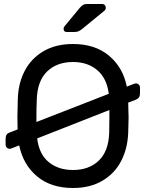

<svg xmlns="http://www.w3.org/2000/svg" viewBox="-20 -930 729 960"><path d="M416 -910H490Q499 -910 504 -904.5Q509 -899 509 -890Q509 -883 504 -878L393 -787Q382 -778 373.5 -774Q365 -770 351 -770H314Q298 -770 298 -786Q298 -794 303 -799L379 -891Q390 -903 397 -906.5Q404 -910 416 -910ZM614 -497 648 -510Q655 -513 659 -513Q668 -513 674 -507Q680 -501 680 -492V-464Q680 -451 675 -443.5Q670 -436 658 -431L621 -417Q623 -365 623 -342Q623 -320 621 -266Q618 -187 585.5 -124.5Q553 -62 491.5 -26Q430 10 345 10Q235 10 165.5 -48Q96 -106 76 -203L40 -189Q33 -186 29 -186Q20 -186 14 -192Q8 -198 8 -207V-235Q8 -249 13 -256.5Q18 -264 30 -268L68 -283L67 -345Q67 -370 69 -434Q71 -513 103.5 -575.5Q136 -638 197.5 -674Q259 -710 345 -710Q455 -710 525 -651.5Q595 -593 614 -497ZM524 -461Q514 -539 466 -579.5Q418 -620 345 -620Q265 -620 216 -573Q167 -526 164 -434Q162 -393 162 -320ZM166 -238Q175 -160 223 -120Q271 -80 345 -80Q425 -80 474 -127Q523 -174 526 -266Q527 -295 527 -347V-380Z"/></svg>

Font: Contemporary
Style: Regular
Weight: 400
Designer: Victor Tran
Foundry: Victor Tran
Version: Version 1.100